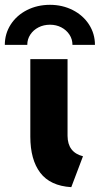

<svg xmlns="http://www.w3.org/2000/svg" viewBox="-65 -773 416 801"><path d="M61.5 -203.1V-526.4H216.8V-206.1Q217.3 -137.2 281.2 -121.1L232.4 7.8Q144.5 2.4 103 -52.2Q61.5 -106.9 61.5 -203.1ZM331.1 -585.9H237.3Q237.3 -609.4 224.6 -628.7Q211.9 -647.9 190.7 -658.9Q169.4 -669.9 143.6 -669.9Q117.2 -669.9 95.7 -658.9Q74.2 -647.9 61.5 -628.7Q48.8 -609.4 48.8 -585.9H-44.9Q-44.9 -632.3 -20.3 -670.7Q4.4 -709 47.6 -731Q90.8 -752.9 143.6 -752.9Q195.3 -752.9 238.5 -731Q281.7 -709 306.4 -670.7Q331.1 -632.3 331.1 -585.9Z"/></svg>

Font: Reddit Sans Strawberry ExBold
Style: Regular
Weight: 800
Designer: Stephen Hutchings
Foundry: Reddit
Version: Version 1.013